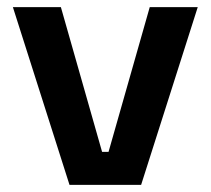

<svg xmlns="http://www.w3.org/2000/svg" viewBox="-20 -516 588 536"><path d="M174 0 16 -496H150L265 -92H283L398 -496H532L374 0Z"/></svg>

Font: Space 7353
Style: Regular
Weight: 400
Designer: Christine Claussen + Ruben Lyon  (Space 7353)
Version: Version 1.000;FEAKit 1.0